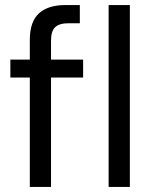

<svg xmlns="http://www.w3.org/2000/svg" viewBox="-20 -740 603 760"><path d="M98 0V-433H21V-504H98V-582Q98 -654 134 -687Q170 -720 239 -720H296V-648H252Q215 -648 198.5 -632.5Q182 -617 182 -580V-504H309V-433H182V0ZM410 0V-720H494V0Z"/></svg>

Font: DM Sans
Style: Regular
Weight: 400
Designer: Colophon Foundry, Jonny Pinhorn
Foundry: Colophon Foundry
Version: Version 4.004; ttfautohint (v1.8.4.7-5d5b)